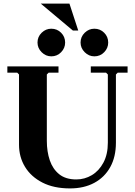

<svg xmlns="http://www.w3.org/2000/svg" viewBox="-20 -1040 752 1070"><path d="M486 -635V-670H691V-635H636L626 -625V-245Q626 -166 594.5 -109Q563 -52 505.5 -21Q448 10 370 10Q280 10 216.5 -22.5Q153 -55 119.5 -110Q86 -165 86 -233V-625L76 -635H21V-670H306V-635H251L241 -625V-255Q241 -195 257.5 -146.5Q274 -98 310 -69Q346 -40 405 -40Q452 -40 492 -64Q532 -88 556.5 -134Q581 -180 581 -245V-625L571 -635ZM265.9 -726Q235 -726 212 -749.1Q189 -772.1 189 -802.9Q189 -835 212.1 -857.5Q235.1 -880 265.9 -880Q298 -880 320.5 -857.6Q343 -835.1 343 -802.9Q343 -772 320.6 -749Q298.1 -726 265.9 -726ZM505.9 -726Q475 -726 452 -749.1Q429 -772.1 429 -802.9Q429 -835 452.1 -857.5Q475.1 -880 505.9 -880Q538 -880 560.5 -857.6Q583 -835.1 583 -802.9Q583 -772 560.6 -749Q538.1 -726 505.9 -726ZM207 -1020H367L416 -870H386Z"/></svg>

Font: Brygada 1918
Style: Regular
Weight: 400
Designer: Mateusz Machalski | Borys Kosmynka | Przemek Hoffer
Foundry: NIEPODLEGLA 2018
Version: Version 3.006